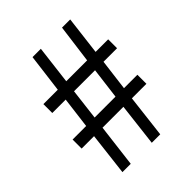

<svg xmlns="http://www.w3.org/2000/svg" viewBox="-204 -844 962 962"><g transform="rotate(-45 277.5 -363.0)"><path d="M101 0H160L188 -228H336L309 0H369L396 -228H499V-292H404L425 -458H521V-521H432L457 -726H399L372 -521H224L249 -726H190L164 -521H62V-458H157L136 -292H40V-228H128ZM196 -292 216 -458H365L344 -292Z"/></g></svg>

Font: Noto Sans CJK KR Regular
Style: Regular
Weight: 400
Designer: Ryoko NISHIZUKA (kana & ideographs); Paul D. Hunt (Latin, Greek & Cyrillic); Wenlong ZHANG (bopomofo); Sandoll Communica
Foundry: Adobe Systems Incorporated
Version: Version 1.004;PS 1.004;hotconv 1.0.82;makeotf.lib2.5.63406